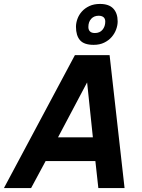

<svg xmlns="http://www.w3.org/2000/svg" viewBox="-60 -956 720 976"><path d="M-40 0 320.8 -675.8H497.1L573.2 0H439.9L424.8 -137.2H171.9L98.1 0ZM234.9 -257.8H412.1L382.8 -537.1ZM538.1 -847.2Q538.1 -827.6 530.5 -806.6Q522.9 -785.6 507.8 -768.1Q492.7 -750.5 469.7 -739.3Q446.8 -728 416 -728Q367.2 -728 346.7 -751.7Q326.2 -775.4 326.2 -819.8Q326.2 -839.4 333.7 -860.1Q341.3 -880.9 356.4 -897.7Q371.6 -914.6 394.5 -925.3Q417.5 -936 448.2 -936Q493.7 -936 515.9 -912.4Q538.1 -888.7 538.1 -847.2ZM422.4 -788.1Q447.3 -788.1 461.2 -804.9Q475.1 -821.8 475.1 -846.2Q475.1 -861.3 466.1 -868.7Q457 -876 441.4 -876Q418 -876 403.6 -860.4Q389.2 -844.7 389.2 -818.8Q389.2 -804.7 397.2 -796.4Q405.3 -788.1 422.4 -788.1Z"/></svg>

Font: Clear Sans
Style: Bold Italic
Weight: 700
Italic angle: -12°
Foundry: Intel Corporation
Version: Version 1.00